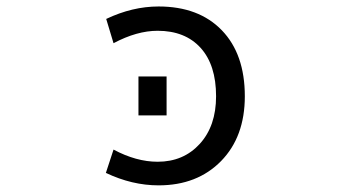

<svg xmlns="http://www.w3.org/2000/svg" viewBox="-20 -555 1040 587"><path d="M327.1 -422.9 304.7 -497.1Q384.8 -535.2 464.8 -535.2Q587.9 -535.2 658.2 -462.4Q728.5 -389.6 728.5 -260.7Q728.5 -136.7 655.8 -62.5Q583 11.7 464.8 11.7Q383.8 11.7 303.7 -26.4L327.1 -97.7Q396.5 -60.5 461.9 -60.5Q541 -60.5 590.8 -115.2Q640.6 -169.9 640.6 -260.7Q640.6 -356.4 593.3 -408.7Q545.9 -460.9 461.9 -460.9Q398.4 -460.9 327.1 -422.9ZM403.3 -202.1V-321.3H489.3V-202.1Z"/></svg>

Font: Gen Shin Gothic Monospace Regular
Style: Regular
Weight: 400
Designer: [Source Han Sans]
Ryoko NISHIZUKA  (kana & ideographs); Paul D. Hunt (Latin, Greek & Cyrillic); Wenlong ZHANG  (bopomofo
Version: Version 1.002.20150607